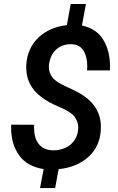

<svg xmlns="http://www.w3.org/2000/svg" viewBox="-20 -846 596 969"><path d="M374 -189C370.6 -158.2 356.9 -133.3 334 -114.7C310.5 -96.7 282.7 -87.4 250 -87.4C249 -87.4 247.6 -87.4 246.6 -87.4C182.6 -88.9 151.9 -133.3 151.9 -201.7C151.9 -206.5 151.9 -211.4 152.3 -216.3L36.6 -216.8C36.1 -210.9 36.1 -205.6 36.1 -199.7C36.1 -145.5 49.8 -99.1 77.1 -61.5C104.5 -23.9 145.5 -1 200.2 7.3L182.1 103H258.3L275.9 7.8C336.9 1.5 387.2 -19 425.8 -53.7C464.4 -88.4 485.4 -133.8 488.8 -189.9C489.3 -195.3 489.3 -200.7 489.3 -205.6C489.3 -269.5 461.4 -320.8 406.2 -359.9C385.7 -374.5 356.4 -390.1 318.8 -406.7C281.2 -423.3 256.3 -439.5 244.6 -455.6C232.4 -471.7 226.6 -489.3 226.6 -508.3C226.6 -512.7 227.1 -517.1 227.5 -521.5C231.9 -553.2 243.7 -578.1 263.7 -596.2C283.7 -614.3 308.1 -623 336.9 -623C337.9 -623 338.9 -623 339.8 -623C368.2 -622.1 388.7 -611.3 401.4 -590.3C414.1 -569.3 420.4 -543 420.4 -511.7C420.4 -504.9 419.9 -498 419.4 -490.7H534.7C535.2 -498 535.2 -504.9 535.2 -512.2C535.2 -564.5 523.4 -609.4 500.5 -646.5C477.5 -683.6 441.9 -707 393.6 -717.3L413.6 -825.7H336.9L317.4 -719.2C258.8 -712.4 210.9 -691.4 173.8 -656.2C136.7 -620.6 116.2 -575.2 112.8 -520C112.3 -515.1 112.3 -509.8 112.3 -504.9C112.3 -444.3 137.7 -394.5 189 -356C212.4 -337.9 243.2 -321.3 281.7 -305.2C319.8 -289.1 344.7 -272.9 356.9 -256.3C368.7 -239.3 375 -221.7 375 -202.1C375 -197.8 374.5 -193.4 374 -189Z"/></svg>

Font: Roboto Medium
Style: Italic
Weight: 500
Italic angle: -12°
Designer: Google
Version: Version 2.137; 2017